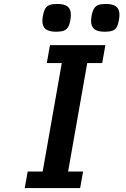

<svg xmlns="http://www.w3.org/2000/svg" viewBox="-20 -954 640 974"><path d="M120.5 -84H196.5L293.5 -634H217.5L233.5 -725H514.5L498.5 -634H422.5L325.5 -84H401.5L386.5 0H105.5ZM195 -848.5Q195 -858.5 197.5 -873.5Q202 -898 209.8 -910.8Q217.5 -923.5 231.5 -928.8Q245.5 -934 270.5 -934Q306 -934 322.8 -921Q339.5 -908 339.5 -878.5Q339.5 -869 337 -853Q333 -829 325 -816.2Q317 -803.5 303 -798.2Q289 -793 265 -793Q229 -793 212 -806Q195 -819 195 -848.5ZM442 -848Q442 -857.5 444.5 -872.5Q449 -897.5 457 -910.5Q465 -923.5 479 -928.8Q493 -934 517 -934Q552 -934 569 -921Q586 -908 586 -878.5Q586 -868.5 583.5 -853.5Q579.5 -829 572 -816.2Q564.5 -803.5 550.2 -798.2Q536 -793 511 -793Q476 -793 459 -806Q442 -819 442 -848Z"/></svg>

Font: JuliaMono BoldItalic
Style: Regular
Weight: 700
Italic angle: -9°
Monospace: yes
Designer: cormullion
Foundry: corm
Version: Version 0.049; ttfautohint (v1.8.4)